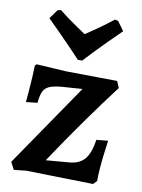

<svg xmlns="http://www.w3.org/2000/svg" viewBox="-83 -781 624 844"><g transform="rotate(10 229.0 -359.5)"><path d="M20.7 -28.4 273.7 -398.2 181.6 -391.8Q147.4 -388.9 127.9 -380.6Q108.5 -372.3 100.4 -354.7Q92.4 -337.1 89.3 -304L38.6 -298.5Q38.6 -298.5 40.1 -314.7Q41.6 -330.9 43.6 -356.4Q45.6 -382 47.3 -410.7Q49.1 -439.3 49.6 -463.8L56.5 -470.1L186.3 -462.1L417.5 -459.4L430 -429.8Q369.4 -350.1 316.6 -276Q263.9 -201.9 225.6 -145.7Q187.4 -89.5 168.8 -61.6L276.6 -70.6Q319.8 -75.4 341.8 -102.6Q363.8 -129.7 372.5 -188.6L424.2 -193.6Q424.2 -193.6 421.7 -175.6Q419.2 -157.7 415.7 -129.9Q412.2 -102.1 409.7 -70.5Q407.2 -38.8 407.2 -10.9L391.6 5.1L93.5 -1.6L37.9 4.3ZM230.8 -521Q230.8 -521 217.4 -535.5Q204 -550 181.1 -573.6Q158.3 -597.1 131 -624.9Q103.7 -652.7 76.3 -679.2L105.4 -719.8L120.2 -723.5Q154.1 -696.4 187.2 -673.6Q220.3 -650.7 241 -637Q261.5 -650.7 294.7 -673.8Q327.9 -696.9 361.3 -723.5L376.1 -719.8L405.6 -679.2Q377.8 -652.7 350.5 -624.9Q323.2 -597.1 300.3 -573.6Q277.5 -550 264.1 -535.5Q250.7 -521 250.7 -521Z"/></g></svg>

Font: Alegreya
Style: Regular
Weight: 400
Designer: Juan Pablo del Peral
Foundry: Huerta Tipografica
Version: Version 2.009